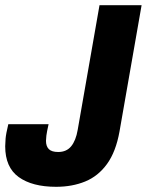

<svg xmlns="http://www.w3.org/2000/svg" viewBox="-27 -707 565 739"><path d="M189 12Q97 12 45 -25.5Q-7 -63 -7 -144Q-7 -155 -5.5 -173.5Q-4 -192 5 -229H160Q153 -198 151.5 -185Q150 -172 150 -165Q150 -144 161 -133Q172 -122 197 -122Q229 -122 247 -144Q265 -166 272 -207L356 -687H518L433 -201Q419 -123 385 -76Q351 -29 301 -8.5Q251 12 189 12Z"/></svg>

Font: Archivo Condensed ExtraBold
Style: Italic
Weight: 800
Width: 3
Italic angle: -10°
Designer: Hector Gatti
Foundry: Omnibus-Type
Version: Version 2.001